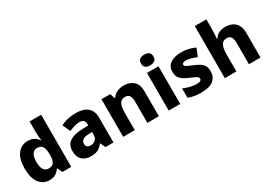

<svg xmlns="http://www.w3.org/2000/svg" viewBox="6 -1592 3385 2426"><g transform="rotate(-30 1698.5 -378.5)"><path d="M245 10Q156 10 100 -62Q44 -134 44 -274Q44 -415 101 -487Q158 -559 250 -559Q308 -559 344 -536Q380 -513 402 -479H406Q403 -497 399.5 -530.5Q396 -564 396 -597V-760H565V0H437L403 -71H396Q375 -37 339 -13.5Q303 10 245 10ZM309 -124Q363 -124 385.5 -157Q408 -190 409 -257V-272Q409 -345 387.5 -384Q366 -423 307 -423Q264 -423 239 -385Q214 -347 214 -271Q214 -196 239.5 -160Q265 -124 309 -124Z M956 -560Q1063 -560 1122 -510Q1181 -460 1181 -364V0H1064L1031 -74H1027Q992 -29 953 -9.5Q914 10 846 10Q773 10 725 -33Q677 -76 677 -166Q677 -253 738.5 -295.5Q800 -338 919 -343L1013 -346V-362Q1013 -402 992.5 -420Q972 -438 936 -438Q900 -438 861 -426.5Q822 -415 782 -398L731 -510Q776 -534 833 -547Q890 -560 956 -560ZM962 -248Q899 -246 874 -225.5Q849 -205 849 -170Q849 -139 867 -125Q885 -111 913 -111Q955 -111 984 -136.5Q1013 -162 1013 -206V-250Z M1650 -559Q1737 -559 1790.5 -511.5Q1844 -464 1844 -358V0H1676V-311Q1676 -368 1657 -397Q1638 -426 1597 -426Q1536 -426 1514 -380.5Q1492 -335 1492 -250V0H1323V-549H1451L1474 -478H1482Q1508 -518 1552 -538.5Q1596 -559 1650 -559Z M2072 -767Q2108 -767 2135 -751Q2162 -735 2162 -689Q2162 -644 2135 -627.5Q2108 -611 2072 -611Q2034 -611 2007.5 -627.5Q1981 -644 1981 -689Q1981 -735 2007.5 -751Q2034 -767 2072 -767ZM2155 -549V0H1987V-549Z M2695 -166Q2695 -85 2638.5 -37.5Q2582 10 2462 10Q2404 10 2360.5 3Q2317 -4 2273 -22V-158Q2321 -136 2373 -124.5Q2425 -113 2461 -113Q2499 -113 2516 -123Q2533 -133 2533 -151Q2533 -164 2524.5 -174Q2516 -184 2490.5 -196.5Q2465 -209 2415 -230Q2366 -251 2334.5 -273Q2303 -295 2287.5 -325.5Q2272 -356 2272 -402Q2272 -480 2332.5 -519.5Q2393 -559 2493 -559Q2546 -559 2593 -548Q2640 -537 2690 -514L2642 -400Q2601 -418 2562.5 -429Q2524 -440 2493 -440Q2435 -440 2435 -410Q2435 -399 2443.5 -389.5Q2452 -380 2476.5 -369Q2501 -358 2548 -338Q2595 -319 2628 -297.5Q2661 -276 2678 -245Q2695 -214 2695 -166Z M2975 -627Q2975 -577 2972 -537.5Q2969 -498 2967 -480H2976Q3002 -523 3041.5 -541Q3081 -559 3131 -559Q3188 -559 3232.5 -538Q3277 -517 3302 -473Q3327 -429 3327 -358V0H3158V-311Q3158 -426 3080 -426Q3020 -426 2997.5 -380.5Q2975 -335 2975 -251V0H2806V-760H2975Z"/></g></svg>

Font: Noto Sans Gujarati UI ExtraBold
Style: Regular
Weight: 800
Designer: Jelle Bosma - Monotype Design Team, Universal Thirst
Foundry: Monotype Imaging Inc.
Version: Version 2.106; ttfautohint (v1.8.4.7-5d5b)